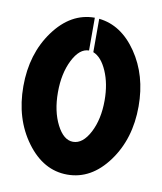

<svg xmlns="http://www.w3.org/2000/svg" viewBox="-66 -583 540 640"><g transform="rotate(10 204.0 -262.5)"><path d="M204 -417Q172 -417 149 -371.5Q126 -326 126 -262Q126 -198 149 -153Q172 -108 204 -108Q237 -108 260.5 -153Q284 -198 284 -262Q284 -318 265.5 -360.5Q247 -403 219 -414V-527Q295 -519 347 -443Q399 -367 399 -262Q399 -152 342 -74.5Q285 3 204 3Q123 3 66 -74.5Q9 -152 9 -262Q9 -372 66 -450Q123 -528 204 -528Z"/></g></svg>

Font: BroshK
Style: Medium
Weight: 500
Designer: gluk
Foundry: gluk
Version: Version 0.60